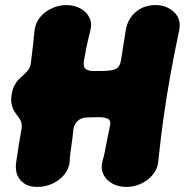

<svg xmlns="http://www.w3.org/2000/svg" viewBox="-20 -712 729 757"><path d="M127 25Q83 25 60 -2.5Q37 -30 44 -74Q50 -113 54 -139.5Q58 -166 65 -205Q68 -225 60.5 -238Q53 -251 42 -265Q31 -279 26.5 -298.5Q22 -318 26 -339V-341Q29 -360 37.5 -376Q46 -392 59 -404Q76 -419 88 -432Q100 -445 102 -466Q107 -503 109.5 -528Q112 -553 116 -590Q119 -621 137.5 -643.5Q156 -666 184 -679Q212 -692 241 -692Q273 -692 297.5 -678.5Q322 -665 333 -641.5Q344 -618 335 -587Q332 -576 328.5 -560.5Q325 -545 320.5 -524Q316 -503 311 -473Q307 -448 318.5 -439.5Q330 -431 355 -432Q367 -432 378.5 -432Q390 -432 402 -433Q426 -434 439.5 -442Q453 -450 457 -474Q461 -497 463.5 -515.5Q466 -534 469.5 -552.5Q473 -571 476 -593Q483 -637 515 -664.5Q547 -692 593 -692Q637 -692 666.5 -664Q696 -636 686 -590Q666 -496 651.5 -415Q637 -334 625.5 -252.5Q614 -171 604 -77Q602 -47 583 -24Q564 -1 536.5 12Q509 25 479 25Q447 25 422.5 11.5Q398 -2 387 -26Q376 -50 385 -80Q389 -93 393 -112.5Q397 -132 402 -159Q407 -186 414 -218Q418 -236 406 -243Q394 -250 369 -250Q358 -250 347 -249.5Q336 -249 325 -249Q300 -249 285.5 -234.5Q271 -220 269 -200Q267 -176 263.5 -152Q260 -128 257.5 -109Q255 -90 255 -80Q254 -50 235.5 -26Q217 -2 188 11.5Q159 25 127 25Z"/></svg>

Font: Winky Sans Black
Style: Italic
Weight: 900
Italic angle: -8.97852°
Designer: Simon Atzbach
Foundry: typofactur
Version: Version 1.205